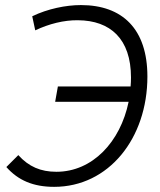

<svg xmlns="http://www.w3.org/2000/svg" viewBox="-20 -723 626 753"><path d="M192.4 9.8C405.8 9.8 558.1 -179.7 558.1 -422.9C558.1 -609.4 460 -703.1 297.4 -703.1C238.3 -703.1 167 -688.5 106.4 -659.2L118.2 -604C171.9 -629.4 231 -644.5 286.1 -643.6C412.6 -642.6 493.7 -570.8 493.7 -418.9C493.7 -407.2 493.2 -395.5 492.2 -383.8H207L196.3 -323.7H484.4C452.1 -166.5 342.8 -49.3 201.2 -49.3C139.6 -49.3 92.8 -69.3 51.8 -114.7L4.9 -67.9C51.3 -15.6 110.4 9.8 192.4 9.8Z"/></svg>

Font: Cascadia Code NF Light
Style: Italic
Weight: 300
Italic angle: -10°
Monospace: yes
Designer: Aaron Bell
Foundry: Saja Typeworks
Version: Version 2404.023